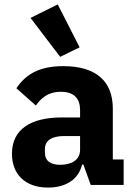

<svg xmlns="http://www.w3.org/2000/svg" viewBox="-20 -836 609 868"><path d="M118 -755 252 -579 340 -622 241 -816ZM390 0H539V-115H490V-345C490 -469 414 -537 266 -537C156 -537 96 -499 54 -437L142 -359C165 -391 196 -421 255 -421C317 -421 342 -389 342 -338V-305H259C120 -305 34 -252 34 -141C34 -50 92 12 197 12C277 12 335 -24 351 -92H357ZM252 -91C208 -91 183 -109 183 -147V-162C183 -200 213 -221 270 -221H342V-159C342 -111 301 -91 252 -91Z"/></svg>

Font: Braiins Sans
Style: Bold
Weight: 700
Designer: Mike Abbink, Paul van der Laan, Pieter van Rosmalen, Jiri Chlebus, Lubos Buracinsky
Foundry: Bold Monday, Sudetype
Version: Version 1.000;hotconv 1.0.109;makeotfexe 2.5.65596